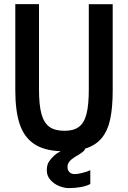

<svg xmlns="http://www.w3.org/2000/svg" viewBox="-20 -746 640 960"><path d="M214 106Q214 78 225 61.8Q236 45.5 252.5 30.5Q260.5 22.5 283 10Q200 7 150.2 -26.5Q100.5 -60 78.5 -125.5Q56.5 -191 56.5 -295V-725.5H175V-299.5Q175 -222 187 -177.2Q199 -132.5 226.5 -112.2Q254 -92 303 -92Q349 -92 375.2 -112.2Q401.5 -132.5 412.8 -177.2Q424 -222 424 -299.5V-725H543.5V-295Q543.5 -209 531.2 -151Q519 -93 488.8 -56Q458.5 -19 406 -3Q403.5 6 392.5 14.5Q381.5 23 365.5 32.5L356.5 37.5Q344.5 45.5 337.5 51Q330.5 56.5 324 66.2Q317.5 76 317.5 88.5Q317.5 105.5 327.5 115Q337.5 124.5 353.5 124.5Q369 124.5 393.2 118.2Q417.5 112 431.5 105V174Q412 184.5 383.2 189.5Q354.5 194.5 324.5 194.5Q301 194.5 275.2 184Q249.5 173.5 231.8 153.2Q214 133 214 106Z"/></svg>

Font: JuliaMono SemiBold
Style: Regular
Weight: 600
Monospace: yes
Designer: cormullion
Foundry: corm
Version: Version 0.055; ttfautohint (v1.8.4)